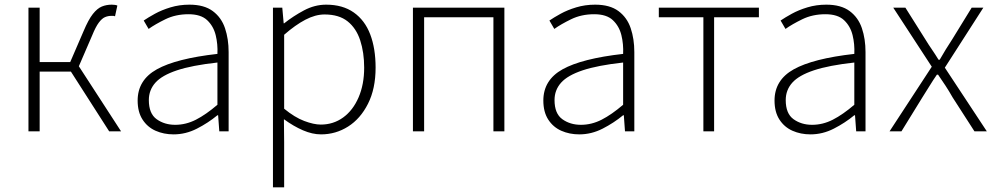

<svg xmlns="http://www.w3.org/2000/svg" viewBox="-20 -563 4265 823"><path d="M102 0V-530H150V-297H281L338 -429Q359 -479 378 -503Q397 -527 416.5 -535Q436 -543 459 -543Q466 -543 473 -542Q480 -541 483 -539L473 -493Q469 -495 466 -495Q463 -495 457 -495Q443 -495 430 -489.5Q417 -484 403.5 -466Q390 -448 375 -411L318 -279L499 0H448L284 -256H150V0Z M724 13Q682 13 647 -2.5Q612 -18 591 -50.5Q570 -83 570 -132Q570 -220 652.5 -266Q735 -312 912 -332Q914 -374 904.5 -412.5Q895 -451 868 -476.5Q841 -502 788 -502Q733 -502 689 -480.5Q645 -459 617 -439L596 -475Q615 -488 644 -504Q673 -520 711 -531.5Q749 -543 792 -543Q855 -543 892 -515.5Q929 -488 944.5 -442Q960 -396 960 -340V0H920L915 -69H912Q872 -36 824 -11.5Q776 13 724 13ZM731 -28Q777 -28 820 -50Q863 -72 912 -114V-295Q803 -283 738.5 -261.5Q674 -240 646 -208.5Q618 -177 618 -134Q618 -76 651.5 -52Q685 -28 731 -28Z M1150 240V-530H1190L1196 -463H1198Q1237 -494 1283 -518.5Q1329 -543 1378 -543Q1449 -543 1496.5 -509.5Q1544 -476 1567 -415.5Q1590 -355 1590 -273Q1590 -183 1557.5 -118.5Q1525 -54 1472 -20.5Q1419 13 1356 13Q1319 13 1278.5 -4.5Q1238 -22 1197 -52L1198 46V240ZM1355 -29Q1409 -29 1451 -59.5Q1493 -90 1517 -145.5Q1541 -201 1541 -273Q1541 -338 1524 -390Q1507 -442 1470 -471.5Q1433 -501 1371 -501Q1332 -501 1289 -478.5Q1246 -456 1198 -414V-97Q1243 -60 1284 -44.5Q1325 -29 1355 -29Z M1750 0V-530H2142V0H2095V-489H1798V0Z M2463 13Q2421 13 2386 -2.5Q2351 -18 2330 -50.5Q2309 -83 2309 -132Q2309 -220 2391.5 -266Q2474 -312 2651 -332Q2653 -374 2643.5 -412.5Q2634 -451 2607 -476.5Q2580 -502 2527 -502Q2472 -502 2428 -480.5Q2384 -459 2356 -439L2335 -475Q2354 -488 2383 -504Q2412 -520 2450 -531.5Q2488 -543 2531 -543Q2594 -543 2631 -515.5Q2668 -488 2683.5 -442Q2699 -396 2699 -340V0H2659L2654 -69H2651Q2611 -36 2563 -11.5Q2515 13 2463 13ZM2470 -28Q2516 -28 2559 -50Q2602 -72 2651 -114V-295Q2542 -283 2477.5 -261.5Q2413 -240 2385 -208.5Q2357 -177 2357 -134Q2357 -76 2390.5 -52Q2424 -28 2470 -28Z M2995 0V-489H2804V-530H3233V-489H3041V0Z M3454 13Q3412 13 3377 -2.5Q3342 -18 3321 -50.5Q3300 -83 3300 -132Q3300 -220 3382.5 -266Q3465 -312 3642 -332Q3644 -374 3634.5 -412.5Q3625 -451 3598 -476.5Q3571 -502 3518 -502Q3463 -502 3419 -480.5Q3375 -459 3347 -439L3326 -475Q3345 -488 3374 -504Q3403 -520 3441 -531.5Q3479 -543 3522 -543Q3585 -543 3622 -515.5Q3659 -488 3674.5 -442Q3690 -396 3690 -340V0H3650L3645 -69H3642Q3602 -36 3554 -11.5Q3506 13 3454 13ZM3461 -28Q3507 -28 3550 -50Q3593 -72 3642 -114V-295Q3533 -283 3468.5 -261.5Q3404 -240 3376 -208.5Q3348 -177 3348 -134Q3348 -76 3381.5 -52Q3415 -28 3461 -28Z M3793 0 3974 -277 3809 -530H3861L3946 -395Q3960 -372 3974.5 -351Q3989 -330 4003 -307H4008Q4021 -330 4034 -351Q4047 -372 4062 -395L4145 -530H4195L4030 -273L4210 0H4157L4063 -146Q4049 -171 4033 -195.5Q4017 -220 4001 -243H3996Q3980 -220 3965 -195.5Q3950 -171 3934 -146L3844 0Z"/></svg>

Font: Noto Sans TC ExtraLight
Style: Regular
Weight: 250
Designer: Ryoko NISHIZUKA  (kana, bopomofo & ideographs); Paul D. Hunt (Latin, Greek & Cyrillic); Sandoll Communications , Soo-you
Foundry: Adobe
Version: Version 2.004-H2;hotconv 1.0.118;makeotfexe 2.5.65603